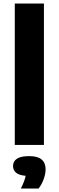

<svg xmlns="http://www.w3.org/2000/svg" viewBox="-20 -828 336 1097"><path d="M64.5 0V-808H231V0ZM99 249Q121 206.5 126.5 176.5Q88 173 71.2 158.2Q54.5 143.5 54.5 120.5Q54.5 94 76.5 79Q98.5 64 147 64Q195.5 64 218 83.5Q240.5 103 240.5 139Q240.5 165.5 229.5 195.8Q218.5 226 200.5 249Z"/></svg>

Font: Encode Sans SemiExpanded SemiExpanded
Style: Bold
Weight: 700
Width: 6
Designer: Multiple Designers
Foundry: Impallari Type
Version: Version 3.000; ttfautohint (v1.8.3) -l 8 -r 50 -G 200 -x 14 